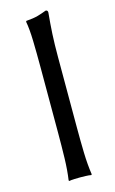

<svg xmlns="http://www.w3.org/2000/svg" viewBox="-116 -786 499 836"><g transform="rotate(-15 133.5 -368.5)"><path d="M95.2 -212.4V-510.7Q95.2 -571.3 93.8 -626.5Q92.3 -681.6 85.9 -715.3L87.9 -718.8Q120.6 -721.2 140.4 -726.8Q160.2 -732.4 180.2 -740.2Q189.9 -740.2 189.9 -729.5Q185.1 -679.7 182.6 -634.5Q180.2 -589.4 180.2 -529.8V-212.4Q180.2 -152.8 181.6 -99.1Q183.1 -45.4 189.9 0L187.5 2.9Q178.2 1 162.8 0.5Q147.5 0 137.7 0Q128.4 0 112.8 0.5Q97.2 1 87.9 2.9L85.9 0Q92.3 -43.5 93.8 -98.6Q95.2 -153.8 95.2 -212.4Z"/></g></svg>

Font: Kurinto Seri
Style: Regular
Weight: 400
Designer: Kurinto was developed by Clint Goss from a range of fonts that are compatible with the SIL Open Font License Version 1.1
Foundry: Clinton F. Goss
Version: Version 2.196; July 25, 2020